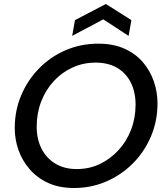

<svg xmlns="http://www.w3.org/2000/svg" viewBox="-20 -931 827 963"><path d="M351 12Q277 12 221.5 -13.5Q166 -39 128.5 -82.5Q91 -126 72.5 -179Q54 -232 54 -288Q54 -377 86.5 -453.5Q119 -530 176.5 -588.5Q234 -647 310 -679.5Q386 -712 473 -712Q549 -712 605 -686.5Q661 -661 697.5 -618Q734 -575 752 -521.5Q770 -468 770 -413Q770 -324 737 -246.5Q704 -169 646 -111Q588 -53 512.5 -20.5Q437 12 351 12ZM365 -83Q427 -83 480 -108Q533 -133 574 -177.5Q615 -222 637.5 -280.5Q660 -339 660 -406Q660 -469 636 -517Q612 -565 567 -591Q522 -617 459 -617Q398 -617 344 -592.5Q290 -568 249.5 -524Q209 -480 186.5 -421.5Q164 -363 164 -296Q164 -233 188.5 -185Q213 -137 258 -110Q303 -83 365 -83ZM342 -751 356 -830 511 -911 639 -830 625 -751 498 -834Z"/></svg>

Font: Rethink Sans Medium
Style: Italic
Weight: 500
Italic angle: -10°
Designer: The Rethink Sans project authors (Hans Thiessen). DM Sans designed by Colophon Foundry.
Foundry: Rethink Communications LLC
Version: Version 1.001